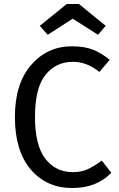

<svg xmlns="http://www.w3.org/2000/svg" viewBox="-20 -934 600 966"><path d="M473 -759 346 -840 220 -759 180 -804 316 -914H377L512 -804ZM341 -701Q403 -701 445.5 -685Q488 -669 532 -633L480 -572Q417 -623 347 -623Q261 -623 208.5 -557Q156 -491 156 -345Q156 -203 208 -135.5Q260 -68 346 -68Q390 -68 422 -83Q454 -98 492 -126L540 -65Q467 12 343 12Q214 12 134.5 -81.5Q55 -175 55 -345Q55 -513 136.5 -607Q218 -701 341 -701Z"/></svg>

Font: Fira Sans
Style: Regular
Weight: 400
Designer: Carrois Corporate & Edenspiekermann AG
Foundry: Carrois Corporate GbR & Edenspiekermann AG
Version: Version 4.106;PS 004.106;hotconv 1.0.70;makeotf.lib2.5.58329